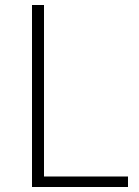

<svg xmlns="http://www.w3.org/2000/svg" viewBox="-20 -748 555 768"><path d="M108 0V-728H156V-42H492V0Z"/></svg>

Font: Noto Sans TC Thin ExtraLight
Style: Regular
Weight: 250
Version: Version 2.004-H2;hotconv 1.0.118;makeotfexe 2.5.65603